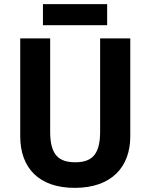

<svg xmlns="http://www.w3.org/2000/svg" viewBox="-20 -900 728 930"><path d="M499 -880H188V-778H499ZM611 -239V-714H465V-263C465 -156 429 -114 345 -114C264 -114 223 -150 223 -262V-714H78V-240C78 -85 170 10 342 10C521 10 611 -92 611 -239Z"/></svg>

Font: Noto Sans Gurmukhi SemiCondensed
Style: Bold
Weight: 700
Width: 4
Designer: Jelle Bosma - Monotype Design Team
Foundry: Monotype Imaging Inc.
Version: Version 2.004